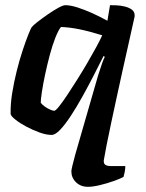

<svg xmlns="http://www.w3.org/2000/svg" viewBox="-20 -520 563 740"><path d="M319 200Q291 200 273 182.5Q255 165 255 140Q255 136 259 118.5Q263 101 270 76L358 -229Q366 -255 373 -274.5Q380 -294 384 -301L379 -304Q362 -270 341 -229Q320 -188 297.5 -147.5Q275 -107 253 -73.5Q231 -40 212 -20Q193 0 179 0Q158 0 132 -9.5Q106 -19 81.5 -32Q57 -45 40 -58.5Q23 -72 21 -80Q20 -118 27 -161.5Q34 -205 45 -248.5Q56 -292 68 -328Q80 -364 89.5 -387.5Q99 -411 102 -415Q107 -422 124.5 -435.5Q142 -449 163.5 -464Q185 -479 204 -489.5Q223 -500 232 -500Q251 -500 278 -491.5Q305 -483 335 -469.5Q365 -456 394 -440L404 -500Q413 -500 428.5 -499.5Q444 -499 460.5 -495Q477 -491 488 -483Q499 -475 499 -460Q499 -457 498.5 -454Q498 -451 497 -448Q487 -403 475.5 -351.5Q464 -300 452 -246.5Q440 -193 429 -141.5Q418 -90 408 -44Q398 2 391 38.5Q384 75 380 98Q379 111 386.5 115.5Q394 120 406 120H463Q463 131 460.5 143.5Q458 156 456 162Q443 169 417.5 178Q392 187 365 193.5Q338 200 319 200ZM189 -93Q194 -93 207 -109Q220 -125 238 -152Q256 -179 276.5 -211.5Q297 -244 316 -276.5Q335 -309 350.5 -337.5Q366 -366 374 -384Q322 -400 284.5 -407.5Q247 -415 215 -416Q205 -404 193.5 -375Q182 -346 172 -308.5Q162 -271 154 -233.5Q146 -196 141.5 -166Q137 -136 137 -124Q143 -116 153 -109Q163 -102 173.5 -97.5Q184 -93 189 -93Z"/></svg>

Font: Texturina 12pt
Style: Bold Italic
Weight: 700
Italic angle: -11°
Designer: Guillermo Torres Carreño
Foundry: Omnibus-Type
Version: Version 1.002